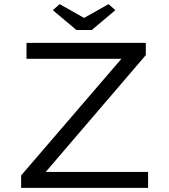

<svg xmlns="http://www.w3.org/2000/svg" viewBox="-20 -907 814 927"><path d="M82 0V-60L585 -645L606 -623H108V-700H684V-641L182 -55L160 -77H695V0ZM349 -762 235 -858 268 -887 401 -812H371L504 -887L537 -858L423 -762Z"/></svg>

Font: Lexend Giga Light
Style: Regular
Weight: 300
Version: Version 1.007